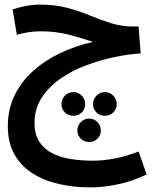

<svg xmlns="http://www.w3.org/2000/svg" viewBox="-20 -543 671 834"><path d="M373 271Q301 271 236.5 256.5Q172 242 122 210.5Q72 179 43 128Q14 77 14 5Q14 -68 43 -128Q72 -188 123 -234Q174 -280 241 -312Q308 -344 384 -361Q338 -377 280.5 -392Q223 -407 157 -407Q127 -407 100.5 -402.5Q74 -398 53 -392L35 -502Q61 -511 92 -517Q123 -523 155 -523Q220 -523 272 -509Q324 -495 370 -476Q416 -457 461.5 -442.5Q507 -428 559 -428H582L591 -311Q539 -308 477 -295Q415 -282 353.5 -259Q292 -236 241.5 -200.5Q191 -165 160.5 -117.5Q130 -70 130 -9Q130 41 151 73Q172 105 207.5 123Q243 141 288.5 148Q334 155 383 155Q480 155 582 115L617 215Q553 245 490.5 258Q428 271 373 271ZM299 -40Q277 -40 262 -54.5Q247 -69 247 -90Q247 -112 262 -127.5Q277 -143 299 -143Q320 -143 335 -127.5Q350 -112 350 -90Q350 -69 335 -54.5Q320 -40 299 -40ZM436 -40Q414 -40 399 -54.5Q384 -69 384 -90Q384 -112 399 -127.5Q414 -143 436 -143Q457 -143 472 -127.5Q487 -112 487 -90Q487 -69 472 -54.5Q457 -40 436 -40ZM368 74Q346 74 331 59.5Q316 45 316 24Q316 2 331 -13Q346 -28 368 -28Q388 -28 403 -13Q418 2 418 24Q418 45 403 59.5Q388 74 368 74Z"/></svg>

Font: Noto Sans Arabic UI SmCn SmBd
Style: Regular
Weight: 600
Width: 4
Designer: Monotype Design Team, Nadine Chahine and Nizar Qandah
Foundry: Monotype Imaging Inc.
Version: Version 2.010; ttfautohint (v1.8.4.7-5d5b)